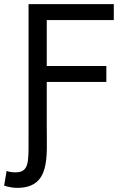

<svg xmlns="http://www.w3.org/2000/svg" viewBox="-53 -717 600 928"><path d="M173 -321V-103C173 41 192 191 30 191C7 191 -16 186 -33 180L-21 109C-9 114 5 116 22 116C88 116 85 65 85 -41V-697H497V-620H173V-398H461V-321Z"/></svg>

Font: Repo Regular
Style: Regular
Weight: 400
Designer: Stefan Peev
Foundry: Context Ltd
Version: Version 1.502